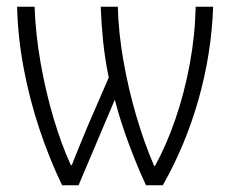

<svg xmlns="http://www.w3.org/2000/svg" viewBox="-20 -552 687 572"><path d="M615 -532Q610 -392 571.5 -256Q533 -120 465 0H415Q388 -58 363 -125.5Q338 -193 322 -255L214 0H165Q127 -79 97.5 -167.5Q68 -256 50.5 -349Q33 -442 31 -532H83Q86 -450 101 -364.5Q116 -279 139.5 -200Q163 -121 191 -60H194Q205 -89 218 -120Q231 -151 242 -178L304 -321Q293 -374 287.5 -426.5Q282 -479 280 -532H331Q333 -455 347.5 -372Q362 -289 385.5 -208.5Q409 -128 439 -58H442Q476 -120 502.5 -197Q529 -274 545 -359.5Q561 -445 563 -532Z"/></svg>

Font: Noto Sans Condensed Light
Style: Regular
Weight: 300
Width: 3
Designer: Monotype Design Team
Foundry: Monotype Imaging Inc.
Version: Version 2.013; ttfautohint (v1.8.4.7-5d5b)